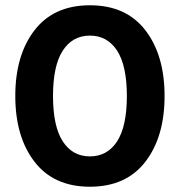

<svg xmlns="http://www.w3.org/2000/svg" viewBox="-20 -698 682 728"><path d="M531 -84.5Q458 10 321 10Q184 10 111 -84.5Q38 -179 38 -334Q38 -489 111 -583.5Q184 -678 321 -678Q458 -678 531 -583.5Q604 -489 604 -334Q604 -179 531 -84.5ZM218 -162Q255 -105 321 -105Q387 -105 424 -162Q461 -219 461 -334Q461 -449 424 -506Q387 -563 321 -563Q255 -563 218 -506Q181 -449 181 -334Q181 -219 218 -162Z"/></svg>

Font: Gantari
Style: Bold
Weight: 700
Designer: Anugrah Pasau
Foundry: Lafontype
Version: Version 1.000